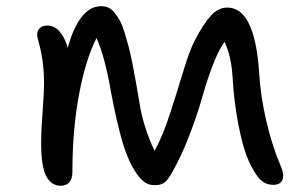

<svg xmlns="http://www.w3.org/2000/svg" viewBox="-20 -615 982 615"><path d="M174.8 -20Q143.6 -20 127.7 -51.5Q111.8 -83 111.8 -154.8Q111.8 -197.3 116.5 -258.5Q121.1 -319.8 121.1 -345.2Q121.1 -390.6 115.7 -424.3Q110.4 -458 104.7 -476.8Q99.1 -495.6 99.1 -504.9Q99.1 -517.1 107.7 -525.1Q116.2 -533.2 131.8 -533.2Q154.3 -533.2 171.1 -513.9Q188 -494.6 196.8 -461.9Q234.4 -595.2 304.2 -595.2Q316.9 -595.2 327.6 -590.3Q338.4 -585.4 347.7 -573.5Q356.9 -561.5 364.3 -548.3Q371.6 -535.2 378.9 -511.2Q386.2 -487.3 391.8 -466.3Q397.5 -445.3 404.5 -409.9Q411.6 -374.5 416.5 -345.7Q421.4 -316.9 429.2 -271Q442.4 -200.7 475.1 -131.8Q501 -178.7 523.9 -249Q546.9 -319.3 566.7 -385.3Q586.4 -451.2 603 -483.9Q632.3 -540 656 -565.4Q679.7 -590.8 708 -590.8Q796.4 -590.8 810.1 -381.8Q814.5 -307.1 833.3 -226.3Q852.1 -145.5 880.9 -79.1Q891.6 -51.8 884 -37.4Q876.5 -22.9 855 -22.9Q833 -22.9 816.9 -36.9Q800.8 -50.8 783.2 -85.9Q760.3 -130.4 744.6 -210.7Q729 -291 725.1 -366.2Q721.2 -435.1 699.2 -481Q678.7 -452.6 659.7 -401.4Q640.6 -350.1 626.5 -299.3Q612.3 -248.5 585.9 -179.7Q559.6 -110.8 526.9 -55.2Q516.6 -37.6 506.1 -29.8Q495.6 -22 476.1 -22Q458 -22 446.3 -29.3Q434.6 -36.6 420.9 -54.2Q392.6 -92.8 373.5 -156.2Q354.5 -219.7 336.9 -313Q316.4 -433.6 289.1 -493.2Q253.4 -422.4 232.7 -309.8Q211.9 -197.3 211.9 -64Q211.9 -42.5 202.1 -31.2Q192.4 -20 174.8 -20Z"/></svg>

Font: Shantell Sans Irregular Bouncy
Style: Regular
Weight: 400
Designer: Stephen Nixon, Anya Danilova, Shantell Martin
Foundry: Arrow Type
Version: Version 1.006;[9816181b4]